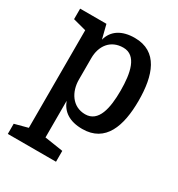

<svg xmlns="http://www.w3.org/2000/svg" viewBox="-173 -622 878 949"><g transform="rotate(30 266.0 -147.5)"><path d="M13 215H288V153L183 137V-72C202 -21 245 10 319 10C451 10 491 -106 491 -250C491 -394 452 -510 320 -510C247 -510 198 -479 183 -421L163 -500H13V-440L88 -420V137L13 157ZM295 -440C371 -440 389 -349 389 -249C389 -149 371 -60 295 -60C221 -60 183 -125 183 -193V-316C183 -384 221 -440 295 -440Z"/></g></svg>

Font: Hermeneus One
Style: Regular
Weight: 400
Designer: Rodrigo Fuenzalida, Pablo Impallari
Foundry: Pablo Impallari, Rodrigo Fuenzalida
Version: Version 1.002